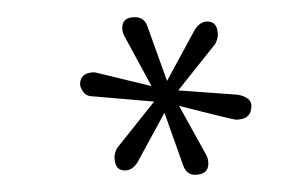

<svg xmlns="http://www.w3.org/2000/svg" viewBox="-20 -486 335 223"><path d="M230 -435 187 -381 256 -376Q272 -373 272 -363Q272 -347 254 -347Q251 -347 188 -363L219 -307Q222 -302 222 -296Q222 -283 206 -283Q196 -283 192 -296L171 -355L140 -298Q134 -288 125 -288Q113 -288 113 -304Q113 -308 116 -314L159 -368L89 -374Q80 -374 76.5 -379.5Q73 -385 73 -388Q73 -402 90 -402L156 -386L124 -445Q122 -449 122 -454Q122 -465 134.5 -466Q147 -467 151 -456L174 -392L206 -451Q212 -461 221 -461Q233 -461 233 -445Q233 -441 230 -435Z"/></svg>

Font: Mr De Haviland
Style: Regular
Weight: 400
Designer: Alejandro Paul
Foundry: Alejandro Paul
Version: Version 1.000